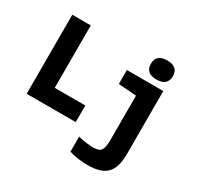

<svg xmlns="http://www.w3.org/2000/svg" viewBox="-207 -1017 1541 1502"><g transform="rotate(30 563.5 -265.5)"><path d="M68 0V-714H235V-150H511V0ZM891 -604Q792 -604 792 -690Q792 -776 891 -776Q990 -776 990 -690Q990 -650 966 -627Q942 -604 891 -604ZM758 245Q722 245 677.5 239.5Q633 234 591 221V85Q628 95 666.5 99.5Q705 104 727 104Q781 104 798.5 79Q816 54 816 -15V-415L654 -427V-553H983V23Q983 135 932.5 190Q882 245 758 245Z"/></g></svg>

Font: Noto Sans Mono SemiCondensed Black
Style: Regular
Weight: 900
Width: 4
Designer: Monotype Design Team
Foundry: Monotype Imaging Inc.
Version: Version 2.014; ttfautohint (v1.8.4.7-5d5b)